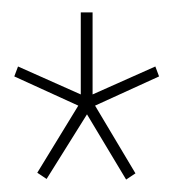

<svg xmlns="http://www.w3.org/2000/svg" viewBox="-20 -669 279 309"><path d="M55 -381 40 -391 106 -499 3 -546 9 -562 110 -517V-649H129V-517L230 -562L236 -546L133 -499L198 -390L183 -380L120 -485Z"/></svg>

Font: Georama SemiCondensed Thin
Style: Regular
Weight: 100
Width: 4
Designer: Jean-Baptiste Levee
Foundry: Production Type
Version: Version 1.000